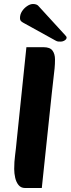

<svg xmlns="http://www.w3.org/2000/svg" viewBox="-20 -932 353 960"><path d="M105 8Q85 8 73 -6.5Q61 -21 56 -43Q51 -65 51 -87Q51 -123 55.5 -156.5Q60 -190 64 -234L112 -696H198Q230 -696 242.5 -679Q255 -662 255 -635Q255 -611 253 -590.5Q251 -570 247.5 -541.5Q244 -513 239 -466L189 8ZM305 -757 175 -899Q170 -906 162.5 -909Q155 -912 145 -912Q131 -912 115.5 -901.5Q100 -891 90 -875.5Q80 -860 80 -842Q80 -831 86 -825.5Q92 -820 106 -813L258 -729Q265 -725 270.5 -724.5Q276 -724 283 -724Q294 -724 303.5 -730Q313 -736 313 -744Q313 -747 311 -750Q309 -753 305 -757Z"/></svg>

Font: Alkatra SemiBold
Style: Regular
Weight: 600
Designer: Suman Bhandary
Version: Version 1.100;gftools[0.9.22]